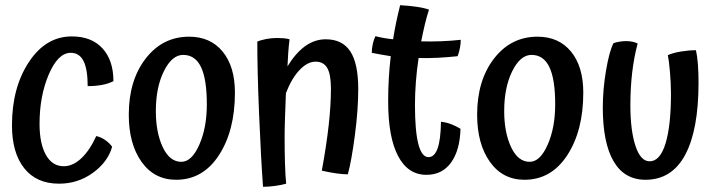

<svg xmlns="http://www.w3.org/2000/svg" viewBox="-20 -681 2743 738"><path d="M416 -369Q396 -359 371.5 -354.5Q347 -350 317 -350Q317 -415 301 -446.5Q285 -478 252 -478Q203 -478 167.5 -395Q132 -312 132 -205Q132 -129 156.5 -85.5Q181 -42 225 -42Q260 -42 292.5 -72.5Q325 -103 350 -158Q368 -154 384 -143Q400 -132 411 -117Q395 -59 337.5 -17Q280 25 207 25Q120 25 73 -34.5Q26 -94 26 -199Q26 -344 91 -442.5Q156 -541 256 -541Q332 -541 374 -495Q416 -449 416 -369Z M475 -240Q475 -372 540 -456Q605 -540 707 -540Q789 -540 836 -482.5Q883 -425 883 -325Q883 -179 821.5 -84.5Q760 10 657 10Q573 10 524 -59Q475 -128 475 -240ZM775 -280Q775 -377 752.5 -423.5Q730 -470 684 -470Q641 -470 610 -407.5Q579 -345 579 -254Q579 -172 605.5 -115.5Q632 -59 677 -59Q717 -59 746 -124.5Q775 -190 775 -280Z M1074 -151Q1074 -98 1075.5 -49.5Q1077 -1 1080 25Q1063 30 1038 33.5Q1013 37 991 37Q983 -72 976 -239.5Q969 -407 969 -521Q982 -527 1003 -531Q1024 -535 1045 -535Q1058 -535 1070 -534Q1082 -533 1093 -530Q1090 -506 1088 -479.5Q1086 -453 1085 -426Q1117 -478 1153.5 -504Q1190 -530 1232 -530Q1296 -530 1326.5 -483.5Q1357 -437 1357 -339Q1357 -259 1344 -160.5Q1331 -62 1317 -11Q1298 -11 1273 -14.5Q1248 -18 1217 -25Q1235 -124 1243.5 -200.5Q1252 -277 1252 -340Q1252 -395 1238 -419.5Q1224 -444 1193 -444Q1162 -444 1131.5 -412Q1101 -380 1079 -323Q1077 -273 1075.5 -229.5Q1074 -186 1074 -151Z M1675 -213Q1695 -211 1714.5 -203.5Q1734 -196 1750 -186Q1748 -104 1714 -56.5Q1680 -9 1619 -9Q1548 -9 1510 -81.5Q1472 -154 1472 -291Q1472 -337 1474.5 -380.5Q1477 -424 1482 -465Q1458 -469 1440.5 -472Q1423 -475 1409 -478Q1409 -495 1413 -512.5Q1417 -530 1423 -542Q1438 -538 1455 -535Q1472 -532 1491 -530Q1496 -563 1503 -596Q1510 -629 1518 -661Q1553 -659 1581 -655Q1609 -651 1629 -644Q1621 -620 1613.5 -589Q1606 -558 1599 -522Q1638 -521 1676.5 -522.5Q1715 -524 1751 -528Q1751 -514 1748 -497.5Q1745 -481 1739 -465Q1703 -461 1664.5 -459Q1626 -457 1589 -458Q1582 -412 1578.5 -366Q1575 -320 1575 -277Q1575 -178 1588 -127.5Q1601 -77 1627 -77Q1650 -77 1662 -110.5Q1674 -144 1675 -213Z M1814 -240Q1814 -372 1879 -456Q1944 -540 2046 -540Q2128 -540 2175 -482.5Q2222 -425 2222 -325Q2222 -179 2160.5 -84.5Q2099 10 1996 10Q1912 10 1863 -59Q1814 -128 1814 -240ZM2114 -280Q2114 -377 2091.5 -423.5Q2069 -470 2023 -470Q1980 -470 1949 -407.5Q1918 -345 1918 -254Q1918 -172 1944.5 -115.5Q1971 -59 2016 -59Q2056 -59 2085 -124.5Q2114 -190 2114 -280Z M2461 10Q2380 10 2338.5 -61Q2297 -132 2297 -268Q2297 -337 2309.5 -410.5Q2322 -484 2338 -515Q2349 -519 2362 -521Q2375 -523 2387 -523Q2400 -523 2411.5 -520.5Q2423 -518 2431 -514Q2417 -462 2410 -402.5Q2403 -343 2403 -276Q2403 -180 2422.5 -120.5Q2442 -61 2477 -61Q2517 -61 2538 -129Q2559 -197 2559 -321Q2559 -362 2555 -406.5Q2551 -451 2547 -469Q2567 -478 2597.5 -483Q2628 -488 2655 -488Q2660 -467 2662.5 -434.5Q2665 -402 2665 -364Q2665 -181 2613.5 -85.5Q2562 10 2461 10Z"/></svg>

Font: Atma Medium
Style: Regular
Weight: 500
Designer: Gregori Vincens, Jeremie Hornus, Riccardo Olocco, Yoann Minet.
Foundry: black foundry
Version: Version 1.101;PS 1.100;hotconv 1.0.86;makeotf.lib2.5.63406